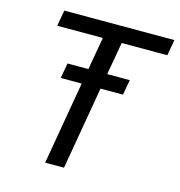

<svg xmlns="http://www.w3.org/2000/svg" viewBox="-106 -805 841 899"><g transform="rotate(15 314.5 -355.5)"><path d="M462.9 -401.9H354L284.7 0H193.4L262.7 -401.9H161.1L174.3 -475.6H275.4L303.2 -633.8H82L95.7 -710.9H629.4L615.7 -633.8H394.5L366.7 -475.6H476.1Z"/></g></svg>

Font: Roboto
Style: Italic
Weight: 400
Italic angle: -12°
Designer: Google
Version: Version 2.134; 2016; ttfautohint (v1.6)